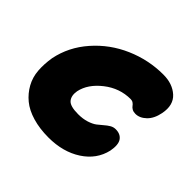

<svg xmlns="http://www.w3.org/2000/svg" viewBox="-138 -681 815 815"><g transform="rotate(45 269.5 -273.0)"><path d="M251 -5.9Q197.8 -5.9 155 -18.6Q112.3 -31.2 84.7 -54Q57.1 -76.7 39.8 -107.9Q22.5 -139.2 19.8 -176.3Q17.1 -213.4 23.9 -254.9Q40.5 -337.4 98.4 -403.3Q156.2 -469.2 237.5 -504.6Q318.8 -540 407.2 -540Q462.4 -540 496.3 -509.3Q530.3 -478.5 519 -420.9Q511.2 -380.9 488.8 -359.4Q466.3 -337.9 440.9 -337.9Q429.2 -337.9 420.9 -342.5Q412.6 -347.2 408.7 -353Q404.8 -358.9 398.2 -363.5Q391.6 -368.2 382.8 -368.2Q316.9 -368.2 263.2 -326.2Q209.5 -284.2 198.2 -231Q192.9 -200.2 207.3 -182.6Q221.7 -165 270 -165Q298.3 -165 320.6 -172.1Q342.8 -179.2 356 -189.2Q369.1 -199.2 380.1 -209Q391.1 -218.8 402.8 -225.8Q414.6 -232.9 428.2 -232.9Q457 -232.9 470.5 -213.6Q483.9 -194.3 476.1 -152.8Q460.9 -85.9 399.4 -45.9Q337.9 -5.9 251 -5.9Z"/></g></svg>

Font: Shantell Sans Bouncy
Style: Italic
Weight: 800
Italic angle: -11.31°
Designer: Stephen Nixon, Anya Danilova, Shantell Martin
Foundry: Arrow Type
Version: Version 1.006;[9816181b4]